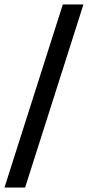

<svg xmlns="http://www.w3.org/2000/svg" viewBox="-21 -732 392 856"><path d="M-1 104 259 -712H351L91 104Z"/></svg>

Font: Mukta Mahee
Style: Bold
Weight: 700
Designer: Shuchita Grover, Noopur Datye, Girish Dalvi, Yashodeep Gholap
Foundry: Ek Type
Version: Version 2.538;PS 1.000;hotconv 16.6.51;makeotf.lib2.5.65220;